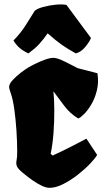

<svg xmlns="http://www.w3.org/2000/svg" viewBox="-20 -854 480 883"><path d="M208 9.8Q191.9 9.8 172.1 0.2Q152.3 -9.3 133.5 -22.2Q114.7 -35.2 100.6 -46.6Q86.4 -58.1 81.5 -62Q61 -79.6 57.1 -91.1Q53.2 -102.5 56.2 -116.5Q59.1 -130.4 59.1 -155.8Q59.1 -201.2 55.7 -252.9Q52.2 -304.7 45.9 -350.6Q39.6 -396.5 29.8 -424.3Q26.4 -434.6 24.2 -441.9Q22 -449.2 22 -454.1Q22 -468.3 38.6 -486.1Q55.2 -503.9 75.9 -519.8Q96.7 -535.6 109.4 -543Q122.1 -550.8 143.6 -561.3Q165 -571.8 187.5 -579.8Q210 -587.9 225.1 -587.9Q239.7 -587.9 261.5 -578.4Q283.2 -568.8 304.2 -557.6Q325.2 -546.4 337.4 -540.5L428.2 -517.1Q434.6 -474.6 425.5 -438Q416.5 -401.4 399.9 -373.5Q383.3 -345.7 366.2 -328.9Q349.1 -312 339.8 -309.1Q302.7 -331.1 275.6 -367.2Q248.5 -403.3 225.6 -434.1Q229.5 -398.9 229.7 -347.7Q230 -296.4 226.1 -242.9Q222.2 -189.5 212.9 -146.5L222.2 -138.7Q233.9 -143.6 260.3 -156.5Q286.6 -169.4 318.4 -185.5Q350.1 -201.7 377.4 -216.3L426.8 -141.6Q418 -126 394 -100.8Q370.1 -75.7 337.6 -50.3Q305.2 -24.9 271 -7.6Q236.8 9.8 208 9.8ZM110.8 -608.4Q63 -629.9 42 -668Q74.7 -701.2 96.7 -735.8Q118.7 -770.5 139.6 -804.2Q151.4 -814.5 178 -821.8Q204.6 -829.1 234.6 -832.3Q264.6 -835.4 285.6 -831.5L398.4 -679.2Q392.1 -662.6 372.6 -638.7Q353 -614.7 328.6 -608.4Q293 -627.9 264.4 -647.9Q235.8 -668 199.2 -700.7Q176.8 -668.9 158.4 -649.4Q140.1 -629.9 110.8 -608.4Z"/></svg>

Font: Fruktur
Style: Regular
Weight: 400
Designer: Viktoriya Grabowska, Eben Sorkin
Foundry: Viktoriya Grabowska
Version: Version 1.008; ttfautohint (v1.8.4.7-5d5b)